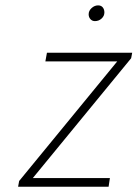

<svg xmlns="http://www.w3.org/2000/svg" viewBox="-20 -712 524 732"><path d="M49 0 53 -22 427 -478H153L159 -511H484L480 -490L105 -33H399L394 0ZM342 -631.5Q331.5 -631.5 324.8 -639Q318 -646.5 318 -657.5Q318 -671 329.2 -681.2Q340.5 -691.5 354 -691.5Q365.5 -691.5 371.8 -683.8Q378 -676 378 -664.5Q378 -651 367.2 -641.2Q356.5 -631.5 342 -631.5Z"/></svg>

Font: Overpass Thin
Style: Italic
Weight: 250
Italic angle: -10°
Designer: Delve Withrington, Dave Bailey, Thomas Jockin
Foundry: Delve Fonts LLC
Version: Version 4.000